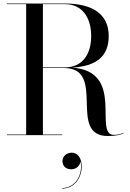

<svg xmlns="http://www.w3.org/2000/svg" viewBox="-20 -770 738 1094"><path d="M19.5 -3.5V0H334.5V-3.5H224.5V-382.5H344.5C590.5 -382.5 361.5 5 594.5 5C638.5 5 668.5 -2 684.5 -11L683 -13.5C669 -6.5 650 -1.5 629 -1.5C510 -1.5 696.5 -365 391 -384.5C526 -393 599.5 -446 599.5 -564.5C599.5 -694.5 500.5 -750 349.5 -750H19.5V-746.5H129V-3.5ZM349.5 -746.5C445.5 -746.5 499.5 -673.5 499.5 -564.5C499.5 -455.5 445.5 -386 349.5 -386H224.5V-746.5ZM336 147.5C336 173.5 352 194.5 386.5 194.5C416.5 194.5 437.5 171 438.5 148.5C454.5 219.5 412.5 301.5 334.5 301.5V304.5C406.5 304.5 445.5 239.5 445.5 179C445.5 128.5 421 100 389.5 100C359 100 336 121 336 147.5Z"/></svg>

Font: Bodoni* 48pt
Style: Regular
Weight: 400
Version: Version 2.3